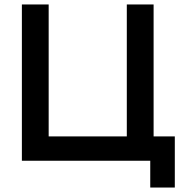

<svg xmlns="http://www.w3.org/2000/svg" viewBox="-20 -720 840 860"><path d="M763 -109H668V-700H548V-109H198V-700H78V0H653V120H763Z"/></svg>

Font: NM-font
Style: Medium
Weight: 500
Designer: ""
Foundry: ""
Version: ""